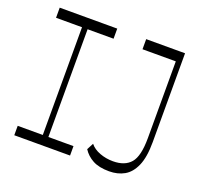

<svg xmlns="http://www.w3.org/2000/svg" viewBox="-126 -878 1101 1035"><g transform="rotate(20 424.0 -361.0)"><path d="M196 -34V-696H228V-34ZM52 0V-54H372V0ZM47 -672V-730H377V-672ZM598 8Q540 8 504 -11.5Q468 -31 447 -64L467 -102Q487 -77 523 -63.5Q559 -50 599 -50Q667 -50 700.5 -89Q734 -128 734 -232V-730H766V-220Q766 -134 744 -84Q722 -34 684.5 -13Q647 8 598 8ZM543 -672V-730H766V-672Z"/></g></svg>

Font: Savate ExtraLight
Style: Regular
Weight: 200
Designer: Max Esnée
Foundry: Plomb Type
Version: Version 2.000